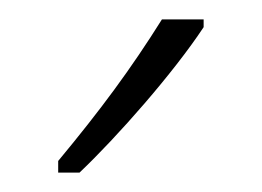

<svg xmlns="http://www.w3.org/2000/svg" viewBox="-20 -784 270 198"><path d="M190 -756V-764H147C115 -713 84 -671 40 -618V-606H62C101 -643 159 -709 190 -756Z"/></svg>

Font: Noto Sans Thai ExtCond ExtLt
Style: Regular
Weight: 200
Width: 2
Designer: Monotype Design Team
Foundry: Monotype Imaging Inc.
Version: Version 2.002